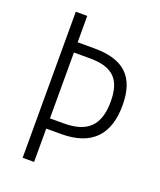

<svg xmlns="http://www.w3.org/2000/svg" viewBox="-134 -798 735 882"><g transform="rotate(20 234.0 -357.0)"><path d="M432 -383C432 -522 365 -585 221 -585H139V-714H83V0H139V-163H212C364 -163 432 -243 432 -383ZM206 -213H139V-535H217C328 -535 375 -490 375 -381C375 -265 323 -213 206 -213Z"/></g></svg>

Font: Noto Sans Hebrew Condensed Light
Style: Regular
Weight: 300
Width: 3
Designer: Monotype Design Team
Foundry: Monotype Imaging Inc.
Version: Version 2.004